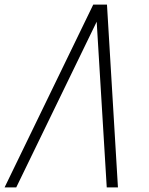

<svg xmlns="http://www.w3.org/2000/svg" viewBox="-34 -820 654 840"><path d="M-14 0 374 -800H434L482 0H433L389 -725L37 0Z"/></svg>

Font: Victor Mono Thin
Style: Italic
Weight: 100
Italic angle: -12°
Monospace: yes
Designer: Rune Bjørnerås
Version: Version 1.561;gftools[0.9.30]